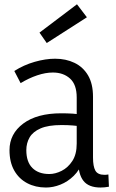

<svg xmlns="http://www.w3.org/2000/svg" viewBox="-20 -848 533 879"><path d="M337.9 -114.7 359.8 -110.4Q345 -69.7 317.5 -42.9Q290 -16 256.7 -2.8Q223.4 10.5 190.3 10.5Q142.4 10.5 104.6 -9.4Q66.7 -29.3 45.1 -67.5Q23.5 -105.7 23.5 -160.6Q23.5 -235.3 86.4 -282.3Q149.3 -329.3 260.4 -329.3Q286.9 -329.3 312.2 -327.8Q337.5 -326.3 360.5 -321.3V-267.8Q335.5 -271.8 313 -273.6Q290.5 -275.5 261.5 -275.5Q201 -275.5 165.8 -260.2Q130.7 -245 115.6 -219Q100.5 -193 100.5 -160.6Q100.5 -106.6 128.3 -79Q156.1 -51.3 205.6 -51.3Q233.1 -51.3 262.1 -65.8Q291.2 -80.4 311.2 -111Q331.2 -141.6 331.2 -190.6V-401.5Q331.2 -460.9 300.6 -488.4Q270.1 -516 222 -516Q188.4 -516 150.2 -503.1Q112.1 -490.3 74.4 -467.4L45.5 -523Q88.8 -550.6 138.7 -564.9Q188.6 -579.2 232.5 -579.2Q281.7 -579.2 321 -560.3Q360.4 -541.4 383.1 -502.9Q405.8 -464.4 405.8 -405V-126.5Q405.8 -86.3 416.6 -66.9Q427.4 -47.6 458.7 -47.6Q463.2 -47.6 467.3 -48Q471.4 -48.3 476.2 -49.3L478.7 6.8Q469.2 8.7 459.2 9.6Q449.2 10.5 440.2 10.5Q386.2 10.5 362.1 -20Q337.9 -50.5 337.9 -114.7ZM194 -651 160.8 -698.7 332.4 -828.4 377.8 -768.9Z"/></svg>

Font: Yaldevi ExtraLight
Style: Regular
Weight: 200
Designer: Sol Matas, Rajitha Manaperi, Kosala Senevirathne
Foundry: Mooniak
Version: Version 1.100